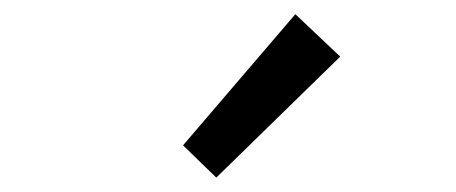

<svg xmlns="http://www.w3.org/2000/svg" viewBox="-20 -892 646 272"><path d="M286.4 -640.4 239.3 -686.1 398.4 -871.9 462 -811.8Z"/></svg>

Font: Noto Sans TC
Style: Regular
Weight: 100
Designer: Ryoko NISHIZUKA 西塚涼子 (kana, bopomofo & ideographs); Paul D. Hunt (Latin, Greek & Cyrillic); Sandoll Communications 산돌커뮤니
Foundry: Adobe
Version: Version 2.004;hotconv 1.0.118;makeotfexe 2.5.65603